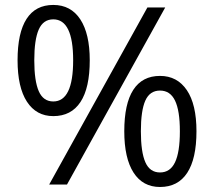

<svg xmlns="http://www.w3.org/2000/svg" viewBox="-20 -744 863 774"><path d="M118.2 -501Q118.2 -418 136.2 -376.5Q154.3 -335 194.8 -335Q274.9 -335 274.9 -501Q274.9 -666 194.8 -666Q154.3 -666 136.2 -625Q118.2 -584 118.2 -501ZM341.8 -501Q341.8 -389.6 304.4 -332.8Q267.1 -275.9 194.8 -275.9Q126.5 -275.9 88.6 -334Q50.8 -392.1 50.8 -501Q50.8 -611.8 87.2 -668Q123.5 -724.1 194.8 -724.1Q265.6 -724.1 303.7 -666Q341.8 -607.9 341.8 -501ZM547.9 -214.8Q547.9 -131.3 565.9 -90.1Q584 -48.8 625 -48.8Q666 -48.8 685.5 -89.6Q705.1 -130.4 705.1 -214.8Q705.1 -298.3 685.5 -338.6Q666 -378.9 625 -378.9Q584 -378.9 565.9 -338.6Q547.9 -298.3 547.9 -214.8ZM772 -214.8Q772 -104 734.6 -47.1Q697.3 9.8 625 9.8Q555.7 9.8 518.3 -48.3Q481 -106.4 481 -214.8Q481 -325.7 517.3 -381.8Q553.7 -438 625 -438Q694.3 -438 733.2 -380.6Q772 -323.2 772 -214.8ZM646 -713.9 250 0H178.2L574.2 -713.9Z"/></svg>

Font: f0_52653 
Style: Regular
Weight: 400
Foundry: Ascender Corporation
Version: Version 1.10